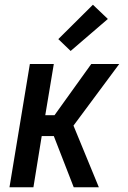

<svg xmlns="http://www.w3.org/2000/svg" viewBox="-20 -790 540 810"><path d="M291 0 207 -216H156L121 0H20L106 -520H207L171 -304H210L365 -520H483L290 -260L397 0ZM278 -575 226 -625 372 -770 435 -710Z"/></svg>

Font: Iosevka Semibold Oblique
Style: Regular
Weight: 600
Italic angle: -9°
Monospace: yes
Designer: Belleve Invis
Foundry: Belleve Invis
Version: Version 32.5.0; ttfautohint (v1.8.4)